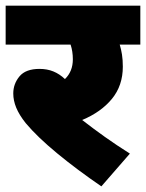

<svg xmlns="http://www.w3.org/2000/svg" viewBox="-20 -642 517 680"><path d="M440 -98 339 18Q254 -40 183 -98.5Q112 -157 71 -206Q48 -235 37.5 -260.5Q27 -286 27 -311Q27 -345 49 -371.5Q71 -398 120 -398Q147 -398 169 -389Q191 -380 210 -362Q238 -389 238 -432Q238 -460 230 -484H0V-622H477V-484H404Q409 -468 412 -449Q415 -430 415 -406Q415 -339 376.5 -292Q338 -245 271 -217Q311 -186 351 -157.5Q391 -129 440 -98Z"/></svg>

Font: Noto Sans Devanagari UI Black
Style: Regular
Weight: 900
Designer: Jelle Bosma - Monotype Design Team
Foundry: Monotype Imaging Inc.
Version: Version 2.003; ttfautohint (v1.8.4.7-5d5b)